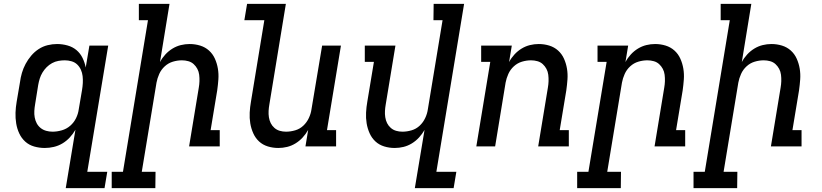

<svg xmlns="http://www.w3.org/2000/svg" viewBox="-20 -755 4240 990"><path d="M251 -76Q274 -76 298.5 -83Q323 -90 342 -106.5Q361 -123 372 -145.5Q383 -168 386 -191L403 -291Q406 -309 407 -327Q408 -345 406 -362.5Q404 -380 397 -395.5Q390 -411 378 -422.5Q366 -434 349 -439Q332 -444 314 -444Q298 -444 281 -441Q264 -438 248.5 -429.5Q233 -421 220.5 -408.5Q208 -396 199 -381Q190 -366 185 -350Q180 -334 177 -317L161 -217Q158 -200 157 -183Q156 -166 159 -149.5Q162 -133 169.5 -119Q177 -105 189.5 -95Q202 -85 218 -80.5Q234 -76 251 -76ZM319 215 369 -86Q357 -65 340 -46.5Q323 -28 302 -15.5Q281 -3 257.5 2.5Q234 8 211 8Q183 8 156.5 0.5Q130 -7 110.5 -24.5Q91 -42 79.5 -66.5Q68 -91 63.5 -118.5Q59 -146 60 -174Q61 -202 66 -231L83 -331Q86 -355 93 -379Q100 -403 112 -425.5Q124 -448 141 -468Q158 -488 179.5 -502Q201 -516 225.5 -522Q250 -528 274 -528Q302 -528 328.5 -520.5Q355 -513 374.5 -496.5Q394 -480 405.5 -456.5Q417 -433 422 -407L441 -520H538L430 131H533L519 215Z M781 215H556V131H614L743 -651H696V-735H854L805 -435Q816 -456 832.5 -474Q849 -492 869.5 -504.5Q890 -517 912.5 -522.5Q935 -528 958 -528Q986 -528 1012 -520Q1038 -512 1057.5 -494.5Q1077 -477 1088 -452.5Q1099 -428 1103.5 -401Q1108 -374 1106 -345.5Q1104 -317 1100 -289L1066 -84H1113V0H955L1005 -303Q1008 -320 1008.5 -336.5Q1009 -353 1007 -369.5Q1005 -386 997.5 -400Q990 -414 978.5 -424.5Q967 -435 951 -439.5Q935 -444 918 -444Q895 -444 871.5 -437Q848 -430 829.5 -413Q811 -396 801 -373.5Q791 -351 787 -329L711 131H782Z M1415 8Q1387 8 1361 0Q1335 -8 1316 -25.5Q1297 -43 1286 -67.5Q1275 -92 1270.5 -119Q1266 -146 1267.5 -174.5Q1269 -203 1274 -231L1343 -651H1240L1254 -735H1454L1369 -217Q1366 -200 1365 -183.5Q1364 -167 1366.5 -150.5Q1369 -134 1376 -120Q1383 -106 1395 -95.5Q1407 -85 1422.5 -80.5Q1438 -76 1455 -76Q1478 -76 1502 -83Q1526 -90 1544 -107Q1562 -124 1572.5 -146.5Q1583 -169 1586 -191L1641 -520H1738L1666 -84H1713V0H1555L1569 -85Q1557 -64 1540.5 -46Q1524 -28 1503.5 -15.5Q1483 -3 1460.5 2.5Q1438 8 1415 8Z M2119 215 2169 -85Q2157 -64 2140.5 -46Q2124 -28 2103.5 -15.5Q2083 -3 2060.5 2.5Q2038 8 2015 8Q1987 8 1961 0Q1935 -8 1916 -25.5Q1897 -43 1886 -67.5Q1875 -92 1870.5 -119Q1866 -146 1867.5 -174.5Q1869 -203 1874 -231L1908 -436H1861V-520H2019L1969 -217Q1966 -200 1965 -183.5Q1964 -167 1966.5 -150.5Q1969 -134 1976 -120Q1983 -106 1995 -95.5Q2007 -85 2022.5 -80.5Q2038 -76 2055 -76Q2078 -76 2102 -83Q2126 -90 2144 -107Q2162 -124 2172.5 -146.5Q2183 -169 2186 -191L2262 -651H2215L2216 -735H2373L2230 131H2333L2319 215Z M2436 0 2508 -436H2461V-520H2619L2605 -435Q2616 -456 2632.5 -474Q2649 -492 2669.5 -504.5Q2690 -517 2712.5 -522.5Q2735 -528 2758 -528Q2786 -528 2812 -520Q2838 -512 2857.5 -494.5Q2877 -477 2888 -452.5Q2899 -428 2903.5 -401Q2908 -374 2906 -345.5Q2904 -317 2900 -289L2866 -84H2913V0H2755L2805 -303Q2808 -320 2808.5 -336.5Q2809 -353 2807 -369.5Q2805 -386 2797.5 -400Q2790 -414 2778.5 -424.5Q2767 -435 2751 -439.5Q2735 -444 2718 -444Q2695 -444 2671.5 -437Q2648 -430 2629.5 -413Q2611 -396 2601 -373.5Q2591 -351 2587 -329L2533 0Z M3181 215H2956V131H3014L3108 -436H3061V-520H3219L3205 -435Q3216 -456 3232.5 -474Q3249 -492 3269.5 -504.5Q3290 -517 3312.5 -522.5Q3335 -528 3358 -528Q3386 -528 3412 -520Q3438 -512 3457.5 -494.5Q3477 -477 3488 -452.5Q3499 -428 3503.5 -401Q3508 -374 3506 -345.5Q3504 -317 3500 -289L3466 -84H3513V0H3355L3405 -303Q3408 -320 3408.5 -336.5Q3409 -353 3407 -369.5Q3405 -386 3397.5 -400Q3390 -414 3378.5 -424.5Q3367 -435 3351 -439.5Q3335 -444 3318 -444Q3295 -444 3271.5 -437Q3248 -430 3229.5 -413Q3211 -396 3201 -373.5Q3191 -351 3187 -329L3111 131H3182Z M3781 215H3556V131H3614L3743 -651H3696V-735H3854L3805 -435Q3816 -456 3832.5 -474Q3849 -492 3869.5 -504.5Q3890 -517 3912.5 -522.5Q3935 -528 3958 -528Q3986 -528 4012 -520Q4038 -512 4057.5 -494.5Q4077 -477 4088 -452.5Q4099 -428 4103.5 -401Q4108 -374 4106 -345.5Q4104 -317 4100 -289L4066 -84H4113V0H3955L4005 -303Q4008 -320 4008.5 -336.5Q4009 -353 4007 -369.5Q4005 -386 3997.5 -400Q3990 -414 3978.5 -424.5Q3967 -435 3951 -439.5Q3935 -444 3918 -444Q3895 -444 3871.5 -437Q3848 -430 3829.5 -413Q3811 -396 3801 -373.5Q3791 -351 3787 -329L3711 131H3782Z"/></svg>

Font: Iosevka HT Medium Extended
Style: Italic
Weight: 500
Width: 7
Italic angle: -9°
Monospace: yes
Designer: Belleve Invis
Foundry: Belleve Invis
Version: Version 32.3.0; ttfautohint (v1.8.4)